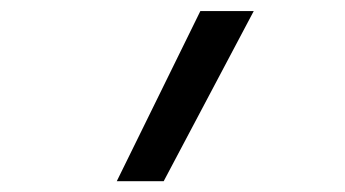

<svg xmlns="http://www.w3.org/2000/svg" viewBox="-20 -932 640 356"><path d="M283.5 -596H196.5L351.5 -911.5H450.5Z"/></svg>

Font: Spline Sans Mono
Style: Regular
Weight: 400
Monospace: yes
Designer: Eben Sorkin, Mirko Velimirovic
Foundry: Sorkin Type
Version: Version 1.004